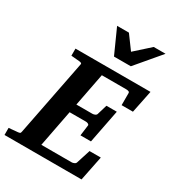

<svg xmlns="http://www.w3.org/2000/svg" viewBox="-229 -1042 1066 1168"><g transform="rotate(30 304.0 -458.5)"><path d="M590.8 -513.2H511.2V-598.1Q511.2 -605.5 503.7 -608.2Q496.1 -610.8 487.8 -610.8H315.9L271 -378.9H383.8Q391.6 -378.9 400.6 -382.6Q409.7 -386.2 412.1 -394L433.1 -463.9H505.9L460 -229H386.2L396 -304.2Q396.5 -307.1 394.5 -309.6Q392.6 -312 389.2 -314Q385.7 -315.9 381.6 -316.9Q377.4 -317.9 374 -317.9H258.8L209 -60.1H421.9Q429.7 -60.1 438.7 -64Q447.8 -67.9 450.2 -74.2L481.9 -173.8H561L525.9 0H-15.1V-49.8Q-3.9 -50.8 7.1 -51.8Q18.1 -52.7 26.4 -53.7Q36.1 -54.7 44.9 -55.2Q56.2 -56.2 60.8 -58.6Q65.4 -61 66.9 -70.8L170.9 -601.1Q173.3 -609.9 168 -612.5Q162.6 -615.2 152.8 -616.2Q144 -616.7 134.8 -617.7Q126.5 -618.7 116.2 -619.4Q106 -620.1 96.2 -621.1V-670.9H623ZM441.4 -746.1H323.2L246.1 -917.5H329.1L398.4 -823.2L503.4 -917.5H586.4Z"/></g></svg>

Font: Charis SIL
Style: Bold Italic
Weight: 700
Italic angle: -11°
Foundry: SIL International
Version: Version 4.112